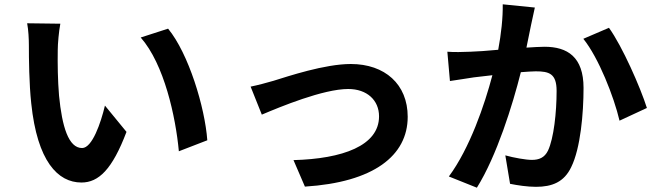

<svg xmlns="http://www.w3.org/2000/svg" viewBox="-20 -825 3040 891"><path d="M260 -715 106 -717C112 -686 114 -643 114 -615C114 -554 115 -437 125 -345C153 -77 248 22 358 22C438 22 501 -39 567 -213L467 -335C448 -255 408 -138 361 -138C298 -138 268 -237 254 -381C248 -453 247 -528 248 -593C248 -621 253 -679 260 -715ZM760 -692 633 -651C742 -527 795 -284 810 -123L942 -174C931 -327 855 -577 760 -692Z M1143 -423 1195 -293C1280 -329 1480 -412 1596 -412C1683 -412 1739 -360 1739 -285C1739 -149 1570 -88 1342 -82L1395 41C1713 21 1872 -102 1872 -283C1872 -434 1766 -528 1608 -528C1487 -528 1317 -471 1249 -450C1219 -441 1173 -429 1143 -423Z M2806 -696 2687 -645C2758 -557 2829 -376 2855 -265L2982 -324C2952 -419 2868 -610 2806 -696ZM2056 -585 2068 -449C2098 -454 2151 -461 2179 -466L2265 -476C2229 -339 2160 -137 2063 -6L2193 46C2285 -101 2359 -338 2397 -490C2425 -492 2450 -494 2466 -494C2529 -494 2563 -483 2563 -403C2563 -304 2550 -183 2523 -126C2507 -93 2481 -83 2448 -83C2421 -83 2364 -93 2325 -104L2347 28C2381 35 2428 42 2467 42C2542 42 2598 20 2631 -50C2674 -137 2688 -299 2688 -417C2688 -561 2613 -608 2507 -608C2486 -608 2456 -606 2423 -604L2444 -707C2449 -732 2456 -764 2462 -790L2313 -805C2314 -742 2306 -669 2292 -594C2241 -589 2194 -586 2163 -585C2126 -584 2092 -582 2056 -585Z"/></svg>

Font: Noto Sans JP
Style: Bold
Weight: 700
Designer: Ryoko NISHIZUKA 西塚涼子 (kana, bopomofo & ideographs); Paul D. Hunt (Latin, Greek & Cyrillic); Sandoll Communications 산돌커뮤니
Foundry: Adobe
Version: Version 2.004;hotconv 1.0.118;makeotfexe 2.5.65603